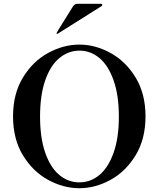

<svg xmlns="http://www.w3.org/2000/svg" viewBox="-20 -983 840 1016"><path d="M49 -367Q49 -487 101.5 -573Q154 -659 235 -703Q316 -747 400 -747Q484 -747 564.5 -703Q645 -659 697.5 -573Q750 -487 750 -367Q750 -247 697.5 -161Q645 -75 564.5 -31Q484 13 400 13Q316 13 235 -31Q154 -75 101.5 -161Q49 -247 49 -367ZM609 -366Q609 -479 581 -558Q553 -637 506 -676Q459 -715 401 -715Q342 -715 294.5 -676Q247 -637 219.5 -558.5Q192 -480 192 -366Q192 -253 219.5 -174.5Q247 -96 294 -57Q341 -18 400 -18Q459 -18 506 -57Q553 -96 581 -174.5Q609 -253 609 -366ZM518 -951Q521 -953 521 -956Q521 -963 514 -963H391Q375 -963 366 -949L287 -822Q280 -809 280 -809L279 -807Q279 -806 280 -805Q281 -804 283 -804L286 -805Z"/></svg>

Font: Shippori Mincho B1
Style: Bold
Weight: 700
Designer: FONTDASU
Foundry: FONTDASU / Google Inc. / but / Adobe
Version: Version 3.110; ttfautohint (v1.8.3)